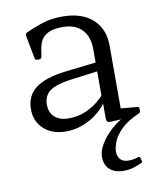

<svg xmlns="http://www.w3.org/2000/svg" viewBox="-82 -562 706 850"><g transform="rotate(-10 271.5 -137.0)"><path d="M184 7Q124 7 86 -27Q48 -61 48 -116Q48 -177 92 -210.5Q136 -244 229 -255L376 -272L374 -232L243 -215Q177 -206 149 -185Q121 -164 121 -124Q121 -89 143.5 -68.5Q166 -48 206 -48Q248 -48 280.5 -62Q313 -76 335.5 -94Q358 -112 367 -124L378 -111Q375 -95 358.5 -75Q342 -55 315.5 -36Q289 -17 255.5 -5Q222 7 184 7ZM366 -330Q366 -388 335.5 -419.5Q305 -451 248 -451Q222 -451 199.5 -445Q177 -439 161.5 -423Q146 -407 140 -375L134 -336Q131 -328 123 -328H113Q104 -328 103 -337Q98 -363 93 -389.5Q88 -416 83 -442Q82 -449 89 -454Q114 -466 157.5 -481.5Q201 -497 255 -497Q342 -497 391 -453.5Q440 -410 440 -333V-162H366ZM407 223Q367 223 344 203Q321 183 321 145Q321 119 339 89Q357 59 386.5 31.5Q416 4 452 -14L473 -6L386 -1Q378 -1 374 -2.5Q370 -4 368.5 -10.5Q367 -17 367 -31V-98L366 -105V-162H440V-24L421 -53L514 -45Q522 -44 522 -36V-26Q522 -18 514 -15Q461 8 433 36.5Q405 65 395.5 91Q386 117 386 133Q386 155 398 168.5Q410 182 435 182Q447 182 458 180Q469 178 480 174Q485 173 488 179L492 194Q494 199 488 202Q471 211 449.5 217Q428 223 407 223Z"/></g></svg>

Font: Hahmlet Light
Style: Regular
Weight: 300
Designer: Minjoo Ham & Mark Frömberg
Foundry: hypertype
Version: Version 1.002